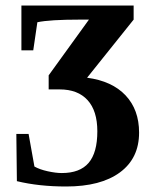

<svg xmlns="http://www.w3.org/2000/svg" viewBox="-20 -675 568 705"><path d="M222.7 9.8Q123 9.8 42 -9.8L40 -183.1H85L106.4 -63.5Q125.5 -52.7 155.3 -46.1Q185.1 -39.6 207 -39.6Q273.4 -39.6 305.4 -76.9Q337.4 -114.3 337.4 -192.9Q337.4 -268.1 301.5 -307.4Q265.6 -346.7 199.2 -346.7H158.7V-398.4L306.6 -603H273.4Q162.1 -603 117.2 -593.3L102.1 -490.2H58.6V-654.8H470.7V-603L299.8 -389.6Q391.6 -377.4 441.2 -324.7Q490.7 -272 490.7 -188Q490.7 -93.8 420.4 -42Q350.1 9.8 222.7 9.8Z"/></svg>

Font: Tinos
Style: Bold
Weight: 700
Designer: Steve Matteson
Foundry: Monotype Imaging Inc.
Version: Version 1.23